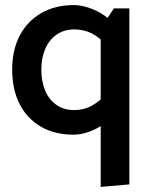

<svg xmlns="http://www.w3.org/2000/svg" viewBox="-20 -518 593 757"><path d="M429 -485 377 -406V219L490 209V-485ZM405 -152Q372 -118 341.5 -101Q311 -84 272 -84Q232 -84 202.5 -104.5Q173 -125 158 -161Q143 -197 143 -244Q143 -289 158 -324.5Q173 -360 202.5 -381Q232 -402 273 -402Q311 -402 342.5 -386Q374 -370 407 -332L440 -409Q421 -437 391.5 -457Q362 -477 330 -487.5Q298 -498 272 -498Q197 -498 142 -466Q87 -434 57.5 -377Q28 -320 28 -244Q28 -166 57 -108.5Q86 -51 140.5 -19Q195 13 270 13Q298 13 328.5 2.5Q359 -8 388 -28Q417 -48 439 -76Z"/></svg>

Font: Catamaran SemiBold
Style: Regular
Weight: 600
Designer: Pria Ravichandran
Version: Version 2.000